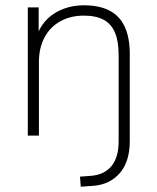

<svg xmlns="http://www.w3.org/2000/svg" viewBox="-20 -512 593 725"><path d="M285 193 282 155 323 152Q374 148 401 115Q428 82 428 22V-304Q428 -355 414.5 -388Q401 -421 372 -437Q343 -453 297 -453Q246 -453 207.5 -431.5Q169 -410 148 -370.5Q127 -331 127 -278V0H85V-484H126V-366H115Q135 -429 184 -460.5Q233 -492 297 -492Q355 -492 393.5 -472Q432 -452 451 -411Q470 -370 470 -308V21Q470 60 460.5 90Q451 120 432.5 141.5Q414 163 388 175.5Q362 188 328 190Z"/></svg>

Font: Nunito Sans 12pt ExtraLight
Style: Regular
Weight: 200
Designer: Vernon Adams
Foundry: Vernon Adams
Version: Version 3.101;gftools[0.9.27]